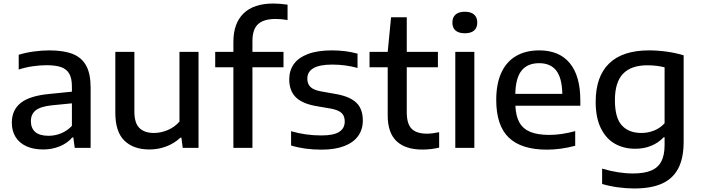

<svg xmlns="http://www.w3.org/2000/svg" viewBox="-20 -838 3970 1088"><path d="M493.5 -342V0H403.5L395.5 -59H389.5Q362 -26.5 318.5 -8.8Q275 9 225 9Q169 9 129 -9.5Q89 -28 68 -62.2Q47 -96.5 47 -142.5Q47 -215.5 98.8 -255.8Q150.5 -296 263.5 -306L387.5 -318.5V-348Q387.5 -394.5 372.2 -420.8Q357 -447 325.8 -457.8Q294.5 -468.5 243 -468.5Q207 -468.5 165.5 -462.5Q124 -456.5 86 -444V-527.5Q123.5 -539.5 170 -546Q216.5 -552.5 259 -552.5Q340 -552.5 391.2 -532.5Q442.5 -512.5 468 -466.5Q493.5 -420.5 493.5 -342ZM387.5 -124.5V-252.5L272 -241Q210 -234.5 182.5 -212.8Q155 -191 155 -151.5Q155 -111.5 180 -90Q205 -68.5 255 -68.5Q292 -68.5 326.2 -82.5Q360.5 -96.5 387.5 -124.5Z M633.5 -199V-544H741.5V-205Q741.5 -140.5 770.2 -112.5Q799 -84.5 852 -84.5Q891.5 -84.5 930.5 -101Q969.5 -117.5 997 -149V-544H1105V0H1015.5L1008 -58H1002.5Q967 -25 921.8 -8Q876.5 9 826.5 9Q736.5 9 685 -41Q633.5 -91 633.5 -199Z M1410.5 -605.5V-544H1586.5V-457H1410.5V0H1302.5V-457H1199.5V-544H1302.5V-600.5Q1302.5 -706 1360.2 -762Q1418 -818 1528.5 -818Q1566.5 -818 1609.5 -811.5V-724.5Q1575 -730.5 1542 -730.5Q1474 -730.5 1442.2 -701Q1410.5 -671.5 1410.5 -605.5Z M1629.5 -13.5V-94.5Q1711.5 -70.5 1801.5 -70.5Q1871 -70.5 1902.2 -90.8Q1933.5 -111 1933.5 -149.5Q1933.5 -180.5 1916.2 -197.2Q1899 -214 1855.5 -222.5L1768 -237.5Q1689.5 -252 1654.2 -289Q1619 -326 1619 -388.5Q1619 -438 1645 -474.8Q1671 -511.5 1725.2 -532Q1779.5 -552.5 1861 -552.5Q1939.5 -552.5 2006 -534V-453Q1937.5 -472 1862.5 -472Q1721.5 -472 1721.5 -392Q1721.5 -363.5 1738.5 -346Q1755.5 -328.5 1797 -320.5L1884.5 -305Q1963 -291 1999.5 -255.8Q2036 -220.5 2036 -155Q2036 -104 2009.2 -67Q1982.5 -30 1930 -10Q1877.5 10 1801.5 10Q1706 10 1629.5 -13.5Z M2468.5 -89V-1.5Q2423 9.5 2373 9.5Q2277.5 9.5 2227.2 -38Q2177 -85.5 2177 -183.5V-457H2074V-544H2177L2196 -740H2285V-544H2461.5V-457H2285V-202Q2285 -136 2312.8 -108.2Q2340.5 -80.5 2399.5 -80.5Q2429 -80.5 2468.5 -89Z M2560 0V-544H2668V0ZM2543.5 -710Q2543.5 -739.5 2561.5 -755.5Q2579.5 -771.5 2614 -771.5Q2648.5 -771.5 2666.5 -755.5Q2684.5 -739.5 2684.5 -710Q2684.5 -681 2666.8 -665.2Q2649 -649.5 2614 -649.5Q2579 -649.5 2561.2 -665.2Q2543.5 -681 2543.5 -710Z M3268.5 -239H2900.5Q2903 -179.5 2923.8 -143.2Q2944.5 -107 2986 -90.2Q3027.5 -73.5 3093.5 -73.5Q3160.5 -73.5 3239.5 -95V-12Q3157 10 3079 10Q2934.5 10 2863.2 -58.2Q2792 -126.5 2792 -272Q2792 -363 2820.8 -425.8Q2849.5 -488.5 2904.2 -520.5Q2959 -552.5 3036 -552.5Q3149 -552.5 3208.8 -480.2Q3268.5 -408 3268.5 -269ZM2900 -306H3166.5Q3164.5 -397 3131.8 -438.5Q3099 -480 3035 -480Q2970 -480 2936 -438.5Q2902 -397 2900 -306Z M3392 204.5V117.5Q3484.5 145 3567 145Q3630 145 3669.2 128.8Q3708.5 112.5 3727.2 77.2Q3746 42 3746 -16.5V-60H3740.5Q3711.5 -29 3670.5 -12Q3629.5 5 3579 5Q3515.5 5 3465 -23.2Q3414.5 -51.5 3385 -111.2Q3355.5 -171 3355.5 -261Q3355.5 -404.5 3431.8 -478.5Q3508 -552.5 3657.5 -552.5Q3707.5 -552.5 3759 -545.2Q3810.5 -538 3854 -524.5V-35Q3854 58.5 3823.2 116.8Q3792.5 175 3731 202.5Q3669.5 230 3574 230Q3529.5 230 3481.8 223.5Q3434 217 3392 204.5ZM3746 -139.5V-456.5Q3701 -468 3648 -468Q3556.5 -468 3510.5 -420Q3464.5 -372 3464.5 -270.5Q3464.5 -170 3504 -127.2Q3543.5 -84.5 3614 -84.5Q3652 -84.5 3686.5 -98.2Q3721 -112 3746 -139.5Z"/></svg>

Font: Encode Sans Semi Expanded Medium
Style: Regular
Weight: 500
Width: 6
Designer: Multiple Designers
Foundry: Impallari Type
Version: Version 2.000